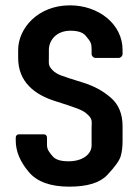

<svg xmlns="http://www.w3.org/2000/svg" viewBox="-20 -693 518 719"><path d="M156 -166V-178C156 -185 151 -190 144 -190H51C44 -190 39 -185 39 -178V-166C39 -127 55 -88 87 -50C118 -12 170 6 239 6C306 6 354 -8 382 -38C410 -68 427 -91 432 -108C437 -125 439 -144 439 -166V-220C439 -265 425 -302 394 -328C364 -354 329 -372 290 -384C251 -396 223 -405 210 -410C196 -415 185 -422 178 -429C160 -447 163 -454 163 -476V-506C163 -541 190 -578 244 -578C271 -578 290 -572 301 -559C322 -535 323 -528 323 -506V-491C323 -483 330 -476 338 -476H424C432 -476 439 -483 439 -491V-506C439 -603 349 -673 242 -673C121 -673 48 -586 48 -506V-476C48 -386 110 -338 188 -314C227 -302 255 -292 271 -286C287 -280 299 -273 307 -265C328 -247 323 -236 323 -214V-147C322 -115 289 -89 237 -89C207 -89 188 -95 177 -108C154 -135 156 -139 156 -166Z"/></svg>

Font: DIN Rundschrift
Style: Breit
Weight: 400
Width: 7
Version: Version 1.027